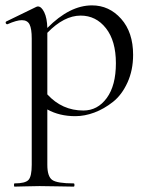

<svg xmlns="http://www.w3.org/2000/svg" viewBox="-20 -419 552 714"><path d="M322 -399Q386 -399 430.5 -349Q475 -299 475 -215Q475 -158 454 -112Q433 -66 400 -40Q367 -14 331 -0.5Q295 13 260 13Q201 13 156 -12V194Q156 237 174 250Q192 263 254 263Q257 263 257 269Q257 275 254 275Q237 275 194.5 274Q152 273 127 273Q108 273 76.5 274Q45 275 34 275Q32 275 32 269Q32 263 34 263Q74 263 86 250Q98 237 98 194V-276Q98 -312 90 -328Q82 -344 61 -344Q42 -344 8 -329Q6 -328 3.5 -330Q1 -332 1 -335Q1 -338 3 -339L114 -393Q118 -395 121 -395Q134 -395 144.5 -373.5Q155 -352 156 -315Q239 -399 322 -399ZM290 -8Q343 -8 377 -54.5Q411 -101 411 -184Q411 -267 374 -314Q337 -361 280 -361Q218 -361 156 -297V-68Q211 -8 290 -8Z"/></svg>

Font: Cormorant Infant
Style: Regular
Weight: 400
Designer: Christian Thalmann (Catharsis Fonts)
Version: Version 1.000;PS 002.000;hotconv 1.0.88;makeotf.lib2.5.64775